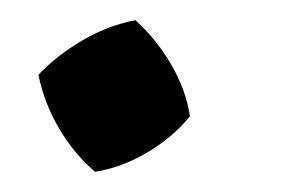

<svg xmlns="http://www.w3.org/2000/svg" viewBox="-20 -166 296 190"><path d="M74 4Q54 -13 39 -38Q24 -63 18 -92Q36 -111 61.5 -126Q87 -141 114 -146Q135 -127 149.5 -102Q164 -77 168 -51Q151 -30 125.5 -15Q100 0 74 4Z"/></svg>

Font: Piazzolla SemiBold
Style: Italic
Weight: 600
Italic angle: -11.3°
Designer: Juan Pablo del Peral
Foundry: Huerta Tipografica
Version: Version 1.330